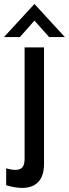

<svg xmlns="http://www.w3.org/2000/svg" viewBox="-56 -731 346 964"><path d="M56 212.5Q19.5 212.5 -25 199V114Q1.5 122 20.5 122Q44.5 122 56 109.5Q67.5 97 67.5 65.5V-493H165V91.5Q165 152.5 136.2 182.5Q107.5 212.5 56 212.5ZM-36 -545 117 -711 269.5 -545H190.5L117 -627.5L44 -545Z"/></svg>

Font: HK Grotesk Medium
Style: Regular
Weight: 500
Designer: Alfredo Marco Pradil
Foundry: Hanken Design Co.
Version: Version 3.001;FEAKit 1.0